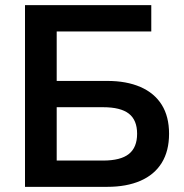

<svg xmlns="http://www.w3.org/2000/svg" viewBox="-20 -725 713 745"><path d="M77 0V-705H567V-603H200V-411H396Q471 -411 525 -387.5Q579 -364 607.5 -318.5Q636 -273 636 -206Q636 -139 607.5 -93Q579 -47 525 -23.5Q471 0 396 0ZM200 -102H380Q448 -102 480 -127.5Q512 -153 512 -206Q512 -259 480 -284Q448 -309 380 -309H200Z"/></svg>

Font: NunitoSans3
Style: Bold
Weight: 700
Designer: Vernon Adams
Foundry: Vernon Adams
Version: Version 3.101;gftools[0.9.27]